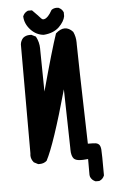

<svg xmlns="http://www.w3.org/2000/svg" viewBox="-61 -839 623 1017"><g transform="rotate(-5 250.0 -330.0)"><path d="M369.1 -604.5V-593.8Q369.1 -536.1 381.8 -65.4Q410.2 -65.4 421.9 -64Q433.6 -62.5 440.9 -55.2Q448.2 -47.9 450.2 -28.8Q452.1 -9.8 452.1 107.4V109.4Q444.3 128.9 426.8 135.7L424.8 136.7H405.3Q385.7 128.9 377.9 110.4L376 100.6V15.6Q357.4 17.6 349.6 17.6Q341.8 17.6 337.9 17.6Q312.5 17.6 300.8 6.8Q287.1 -7.8 287.1 -43Q287.1 -46.9 287.1 -50.8L280.3 -363.3Q200.2 -77.1 156.2 5.9Q140.6 19.5 119.1 19.5Q116.2 19.5 110.4 19.5L87.9 7.8Q73.2 -9.8 73.2 -30.3Q73.2 -35.2 74.2 -41V-620.1Q76.2 -638.7 88.9 -653.3Q103.5 -666 125 -666Q127.9 -666 133.8 -666L157.2 -654.3Q173.8 -623 173.8 -589.8Q173.8 -585.9 173.8 -582L176.8 -360.4Q237.3 -583 264.6 -662.1Q290 -684.6 312.5 -684.6Q335.9 -684.6 356.4 -662.1Q369.1 -634.8 369.1 -604.5ZM127 -794.9H148.4Q178.7 -764.6 192.4 -749Q198.2 -742.2 203.6 -742.2Q209 -742.2 214.8 -744.6Q220.7 -747.1 230 -756.3Q239.3 -765.6 252 -788.1Q263.7 -796.9 279.3 -796.9Q287.1 -796.9 290 -795.9Q293 -794.9 294.9 -793Q308.6 -786.1 315.4 -769.5V-749Q310.5 -721.7 282.2 -693.4Q252 -664.1 199.2 -660.2Q159.2 -664.1 130.4 -695.3Q101.6 -726.6 99.6 -764.6V-767.6Q104.5 -778.3 110.4 -784.2Q116.2 -790 127 -794.9Z"/></g></svg>

Font: JasonHandwriting2
Style: SemiBold
Weight: 600
Version: Version 1.04.7